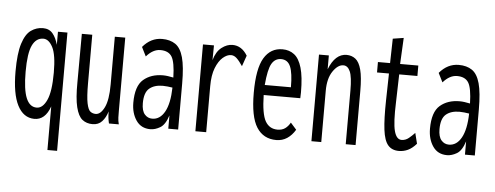

<svg xmlns="http://www.w3.org/2000/svg" viewBox="-50 -712 2603 1009"><g transform="rotate(5 1252.0 -208.0)"><path d="M228 167V-63Q202 11 144 10Q87 9 56 -51.5Q25 -112 25 -230Q25 -325 41.5 -377Q58 -429 86.5 -449Q115 -469 149 -469Q182 -469 200.5 -447Q219 -425 229 -388V-457H279V167ZM152 -50Q184 -50 205 -95.5Q226 -141 226 -241Q226 -335 205.5 -374.5Q185 -414 156 -414Q118 -414 98 -372.5Q78 -331 78 -233Q78 -139 96.5 -94.5Q115 -50 152 -50Z M452 11Q420 11 398 -6.5Q376 -24 364.5 -70.5Q353 -117 354 -202L355 -457H410V-202Q410 -129 417 -95.5Q424 -62 436 -53Q448 -44 464 -44Q490 -44 509.5 -83.5Q529 -123 529 -205V-457H584V-71Q584 -53 584.5 -35.5Q585 -18 590 0H538Q534 -17 532.5 -31Q531 -45 531 -63Q521 -30 502 -9.5Q483 11 452 11Z M757 11Q708 11 682 -27Q656 -65 656 -120Q656 -208 696 -242.5Q736 -277 799 -277Q812 -277 825.5 -275Q839 -273 854 -270Q852 -351 834.5 -379.5Q817 -408 774 -408Q735 -408 700 -368L676 -416Q719 -467 778 -467Q820 -467 848 -448Q876 -429 889.5 -380.5Q903 -332 903 -243V0H851V-70Q835 -20 808.5 -4.5Q782 11 757 11ZM706 -122Q706 -82 722 -63.5Q738 -45 762 -45Q803 -45 827.5 -89Q852 -133 854 -217Q841 -219 828 -220.5Q815 -222 803 -222Q758 -222 732 -200Q706 -178 706 -122Z M994 1V-457H1052L1051 -379Q1064 -425 1092 -446.5Q1120 -468 1149 -468Q1198 -468 1228 -418L1208 -361Q1190 -388 1176 -401Q1162 -414 1146 -414Q1125 -414 1103 -395Q1081 -376 1066 -338Q1051 -300 1051 -242V1Z M1421 10Q1353 10 1317.5 -45.5Q1282 -101 1282 -227Q1282 -355 1316 -411.5Q1350 -468 1413 -468Q1449 -468 1475 -448Q1501 -428 1515 -380.5Q1529 -333 1529 -251Q1529 -233 1528 -220H1335Q1337 -120 1358.5 -82.5Q1380 -45 1423 -45Q1447 -45 1463 -56.5Q1479 -68 1490 -88L1521 -53Q1503 -23 1478 -6.5Q1453 10 1421 10ZM1336 -273H1474Q1474 -348 1459.5 -382Q1445 -416 1410 -416Q1378 -416 1360.5 -386Q1343 -356 1336 -273Z M1606 0V-457H1658V-384Q1691 -468 1751 -468Q1778 -468 1798 -452.5Q1818 -437 1828.5 -397.5Q1839 -358 1839 -285V0H1787V-283Q1787 -355 1774.5 -383.5Q1762 -412 1739 -412Q1710 -412 1684 -374Q1658 -336 1658 -271V0Z M2068 11Q2031 11 2010.5 -13Q1990 -37 1983 -93.5Q1976 -150 1978 -248L1981 -390H1918V-445H1982L1985 -574L2042 -583L2035 -445H2131V-390H2035L2031 -243Q2027 -135 2038.5 -91.5Q2050 -48 2077 -48Q2098 -48 2115 -62Q2132 -76 2146 -91L2160 -35Q2138 -10 2115.5 0.5Q2093 11 2068 11Z M2322 11Q2273 11 2247 -27Q2221 -65 2221 -120Q2221 -208 2261 -242.5Q2301 -277 2364 -277Q2377 -277 2390.5 -275Q2404 -273 2419 -270Q2417 -351 2399.5 -379.5Q2382 -408 2339 -408Q2300 -408 2265 -368L2241 -416Q2284 -467 2343 -467Q2385 -467 2413 -448Q2441 -429 2454.5 -380.5Q2468 -332 2468 -243V0H2416V-70Q2400 -20 2373.5 -4.5Q2347 11 2322 11ZM2271 -122Q2271 -82 2287 -63.5Q2303 -45 2327 -45Q2368 -45 2392.5 -89Q2417 -133 2419 -217Q2406 -219 2393 -220.5Q2380 -222 2368 -222Q2323 -222 2297 -200Q2271 -178 2271 -122Z"/></g></svg>

Font: Inconsolata ExtraCondensed Thin
Style: Regular
Weight: 100
Width: 2
Monospace: yes
Designer: Raph Levien, Cyreal, Brenton Simpson
Foundry: Raph Levien, Cyreal, Google
Version: Version 3.100; ttfautohint (v1.8.4.7-5d5b)